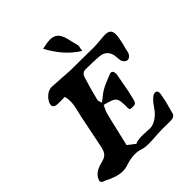

<svg xmlns="http://www.w3.org/2000/svg" viewBox="-285 -1184 1351 1351"><g transform="rotate(-45 390.0 -509.0)"><path d="M361.8 -1005.9Q397.9 -939.9 440.7 -890.4Q483.4 -840.8 545.9 -800.8Q546.9 -810.5 549.1 -821Q551.3 -831.5 552.5 -838.1Q553.7 -844.7 553.2 -849.1Q551.8 -855.5 543.7 -887.2Q535.6 -918.9 532.2 -936Q520.5 -979 499.8 -998.5Q479 -1018.1 440.9 -1018.1Q412.1 -1018.1 361.8 -1005.9ZM354 -68.8Q346.7 -74.7 327.6 -88.9Q308.6 -103 297.9 -111.8L328.1 -241.2Q347.7 -327.1 358.9 -368.2Q361.3 -377 365 -386.2Q368.7 -395.5 375.2 -408.2Q381.8 -420.9 383.8 -425.8Q403.3 -420.4 412.1 -418.2Q420.9 -416 434.3 -410.9Q447.8 -405.8 452.4 -404.3Q457 -402.8 465.1 -396.2Q473.1 -389.6 475.1 -387.2Q477.1 -384.8 481.2 -375Q485.4 -365.2 485.6 -360.6Q485.8 -356 487.3 -341.3Q488.8 -326.7 488.8 -317.6Q488.8 -308.6 488.8 -288.1Q488.3 -285.2 494.1 -272.9Q520.5 -271 522 -271Q542.5 -271 549.6 -280.3Q556.6 -289.6 563 -319.8Q564.5 -330.1 569.3 -348.9Q574.2 -367.7 575.2 -373Q579.1 -396 588.1 -442.6Q597.2 -489.3 601.1 -512.2Q602.5 -527.8 597.4 -539.3Q592.3 -550.8 580.1 -550.8Q573.7 -550.8 568.8 -548.8Q561.5 -545.9 532.7 -534.2Q503.9 -522.5 491.2 -516.8Q478.5 -511.2 457.3 -498.5Q436 -485.8 419.9 -471.2Q414.6 -465.8 402.6 -457.8Q390.6 -449.7 386.2 -445.8Q385.3 -448.7 381.6 -459Q377.9 -469.2 377.9 -471.7Q377.9 -474.1 377.9 -483.9Q398.4 -568.4 426.8 -659.2Q438.5 -692.9 469.2 -692.9Q561 -692.9 606 -688Q643.1 -685.1 664.1 -660.6Q685.1 -636.2 686 -595.2Q686.5 -591.8 687.3 -581.5Q688 -571.3 689.5 -564.9Q690.9 -558.6 693.8 -554.2Q698.7 -544.4 707.8 -537.1Q716.8 -529.8 726.1 -529.8Q740.7 -529.8 752 -541.3Q763.2 -552.7 767.1 -569.8Q769 -581.1 772.2 -593.3Q775.4 -605.5 779.3 -620.1Q783.2 -634.8 785.2 -643.1Q786.1 -648.9 788.6 -661.1Q791 -673.3 792 -679.2Q801.3 -727.5 789.1 -748.3Q776.9 -769 740.2 -769Q731.4 -769 711.9 -767.1Q652.3 -761.2 627 -761.2L392.1 -763.2Q350.1 -765.1 220.2 -773.9Q175.8 -776.9 139.2 -731.9Q123.5 -710.9 121.1 -696.8Q117.2 -679.2 127.2 -669.4Q137.2 -659.7 160.2 -659.2Q171.9 -658.7 183.8 -658.7Q195.8 -658.7 209.5 -658.9Q223.1 -659.2 230 -659.2Q236.8 -639.2 236.8 -614.7Q236.8 -590.3 234.1 -573.2Q231.4 -556.2 225.1 -528.8Q215.8 -493.2 213.9 -481.9Q168 -258.8 163.1 -231.9Q156.2 -194.8 140.1 -176.5Q124 -158.2 87.9 -149.9Q57.6 -143.1 35.4 -131.3Q13.2 -119.6 -3.9 -96.2Q-12.2 -82.5 -15.1 -71.8Q-19.5 -53.7 2 -45.9Q15.1 -42.5 43 -27.8Q66.9 -18.1 78.1 -13.7Q89.4 -9.3 109.6 -4.6Q129.9 0 147.9 0Q176.8 0 204.1 -9.8Q253.4 -25.9 294.9 -25.9Q319.3 -25.9 338.9 -20Q370.1 -7.8 418.9 -7.8Q440.9 -7.8 505.9 -12.2Q542 -14.2 560.1 -14.2Q572.8 -14.2 597.4 -13.7Q622.1 -13.2 633.8 -13.2Q676.3 -13.2 684.1 -39.1Q696.3 -81.5 709 -131.8Q719.7 -183.6 722.2 -199.2Q724.1 -215.3 718 -223.6Q711.9 -231.9 700.2 -231.9Q684.6 -231.9 668 -216.8Q661.1 -211.4 653.6 -203.1Q646 -194.8 642.6 -190.7Q639.2 -186.5 629.9 -173.3Q620.6 -160.2 619.1 -158.2Q595.7 -122.6 562 -100.3Q528.3 -78.1 497.1 -78.1Q496.1 -78.1 472.9 -79.6Q449.7 -81.1 428.7 -81.5Q407.7 -82 384.8 -79.1Q361.8 -76.2 354 -68.8Z"/></g></svg>

Font: Sonetni venez Italic
Style: Regular
Weight: 400
Italic angle: -14°
Designer: Alja Herlah
Foundry: Type Salon
Version: Version 1.000;hotconv 1.0.109;makeotfexe 2.5.65596